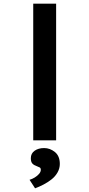

<svg xmlns="http://www.w3.org/2000/svg" viewBox="-20 -760 484 1040"><path d="M160 0V-740H284V0ZM170 260 140 214Q154 210 168 201.5Q182 193 191.5 182Q201 171 201 160Q201 150 195 147Q189 144 179 140Q164 135 155.5 126Q147 117 147 97Q147 71 167.5 56.5Q188 42 219 42Q251 42 277.5 63.5Q304 85 304 128Q304 152 292 173.5Q280 195 260 211Q240 227 216 239.5Q192 252 170 260Z"/></svg>

Font: Lexend Mega Medium
Style: Regular
Weight: 500
Version: Version 1.007